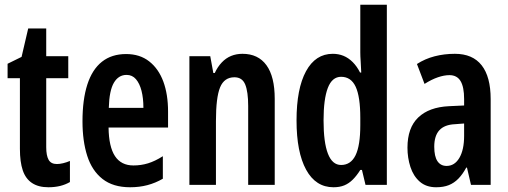

<svg xmlns="http://www.w3.org/2000/svg" viewBox="-20 -780 2145 810"><path d="M220 -88Q232 -88 246.5 -91.5Q261 -95 275 -101V-12Q256 -1 233.5 4.5Q211 10 184 10Q142 10 115 -8Q88 -26 76 -61.5Q64 -97 64 -152V-450H12V-511L71 -540L99 -660H175V-543H268V-450H175V-159Q175 -124 185 -106Q195 -88 220 -88Z M512 -552Q570 -552 609.5 -521Q649 -490 669 -436Q689 -382 689 -309V-242H438Q439 -161 465 -121.5Q491 -82 543 -82Q575 -82 604.5 -91Q634 -100 667 -121V-26Q636 -8 602 1Q568 10 529 10Q457 10 412.5 -25Q368 -60 348 -122.5Q328 -185 328 -268Q328 -360 348.5 -423.5Q369 -487 410 -519.5Q451 -552 512 -552ZM514 -464Q480 -464 460.5 -431Q441 -398 439 -325H585Q585 -366 577 -397Q569 -428 553.5 -446Q538 -464 514 -464Z M1003 -553Q1069 -553 1104 -505Q1139 -457 1139 -363V0H1027V-333Q1027 -393 1014.5 -423.5Q1002 -454 969 -454Q926 -454 908.5 -411.5Q891 -369 891 -269V0H779V-543H867L880 -472H886Q898 -498 915.5 -516.5Q933 -535 955 -544Q977 -553 1003 -553Z M1387 10Q1312 10 1271.5 -64Q1231 -138 1231 -272Q1231 -406 1271 -479.5Q1311 -553 1384 -553Q1408 -553 1429 -544.5Q1450 -536 1468 -518Q1486 -500 1499 -474H1504Q1503 -502 1501.5 -522.5Q1500 -543 1500 -559V-760H1612V0H1522L1507 -63H1500Q1485 -39 1468.5 -22.5Q1452 -6 1432.5 2Q1413 10 1387 10ZM1419 -84Q1460 -84 1480 -125Q1500 -166 1500 -252V-283Q1500 -372 1480.5 -414Q1461 -456 1419 -456Q1381 -456 1363 -409Q1345 -362 1345 -272Q1345 -179 1363.5 -131.5Q1382 -84 1419 -84Z M1899 -553Q1974 -553 2012 -504.5Q2050 -456 2050 -362V0H1967L1950 -73H1947Q1932 -45 1914 -26.5Q1896 -8 1873.5 1Q1851 10 1820 10Q1778 10 1751 -13.5Q1724 -37 1711.5 -75.5Q1699 -114 1699 -157Q1699 -241 1744.5 -284.5Q1790 -328 1874 -332L1938 -335V-362Q1938 -413 1923 -438Q1908 -463 1876 -463Q1854 -463 1827.5 -454Q1801 -445 1771 -426L1739 -510Q1773 -532 1813.5 -542.5Q1854 -553 1899 -553ZM1899 -256Q1855 -254 1833.5 -230.5Q1812 -207 1812 -161Q1812 -120 1825.5 -100Q1839 -80 1864 -80Q1898 -80 1918 -114Q1938 -148 1938 -207V-259Z"/></svg>

Font: Noto Sans Display ExtraCondensed SemiBold
Style: Regular
Weight: 600
Width: 2
Designer: Monotype Design Team
Foundry: Monotype Imaging Inc.
Version: Version 2.003